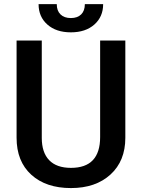

<svg xmlns="http://www.w3.org/2000/svg" viewBox="-20 -909 692 938"><path d="M61 0ZM592.3 -710.9V-235.8Q592.3 -122.6 519.8 -56.4Q447.3 9.8 326.7 9.8Q204.6 9.8 132.8 -55.4Q61 -120.6 61 -236.3V-710.9H184.1V-235.4Q184.1 -164.1 220.2 -126.5Q256.3 -88.9 326.7 -88.9Q469.2 -88.9 469.2 -239.3V-710.9ZM483.9 -888.7Q483.9 -827.1 440.9 -789.1Q397.9 -751 326.2 -751Q254.4 -751 211.4 -789.1Q168.5 -827.1 168.5 -888.7H257.3Q257.3 -856.4 275.6 -838.6Q293.9 -820.8 326.2 -820.8Q358.4 -820.8 376.5 -838.6Q394.5 -856.4 394.5 -888.7Z"/></svg>

Font: Roboto Medium
Style: Regular
Weight: 500
Designer: Google
Version: Version 2.134; 2016; ttfautohint (v1.6)